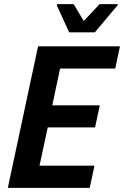

<svg xmlns="http://www.w3.org/2000/svg" viewBox="-20 -913 603 933"><path d="M18 0 165 -688H563L540 -580H272L234 -401H465L442 -294H212L172 -108H439L416 0ZM316 -756 256 -887 258 -893H338L387 -811L464 -893H553L551 -887L441 -756Z"/></svg>

Font: Saira SemiCondensed SemiBold
Style: Italic
Weight: 600
Width: 4
Italic angle: -12°
Designer: Hector Gatti with collaboration of the Omnibus-Type team
Foundry: Omnibus-Type
Version: Version 1.101